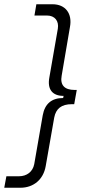

<svg xmlns="http://www.w3.org/2000/svg" viewBox="-45 -740 412 903"><path d="M202 -720H126L117 -667H176C213 -667 233 -641 227 -605L187 -375C177 -320 201 -289 254 -289L252 -279C198 -279 166 -252 156 -198L116 32C109 68 81 89 44 89H-15L-25 143H51C112 143 159 105 170 41L210 -187C218 -229 244 -250 293 -250H304L316 -317H306C258 -317 237 -340 245 -384L284 -613C296 -676 263 -720 202 -720Z"/></svg>

Font: Fixel Display Light
Style: Italic
Weight: 300
Italic angle: -10°
Designer: AlfaBravo + MacPaw
Foundry: Kyrylo Tkachov, Marchela Mozhyna, Serhii Makarenko, Maria Weinstein, Zakhar Kryvoshyya
Version: Version 1.210;Glyphs 3.2 (3217)